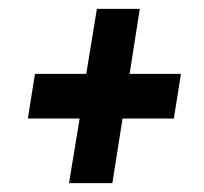

<svg xmlns="http://www.w3.org/2000/svg" viewBox="-20 -528 460 434"><path d="M136 -114 160 -260H43L59 -361H175L199 -508H296L273 -361H389L373 -260H257L234 -114Z"/></svg>

Font: Georama SemiCondensed SemiBold
Style: Italic
Weight: 600
Width: 4
Italic angle: -9°
Designer: Jean-Baptiste Levee
Foundry: Production Type
Version: Version 1.000